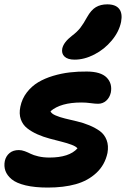

<svg xmlns="http://www.w3.org/2000/svg" viewBox="-24 -845 574 875"><path d="M315.9 -573.2Q284.7 -573.2 270 -587.2Q255.4 -601.1 259.8 -624Q266.1 -652.8 304.2 -682.1Q328.1 -700.2 342.3 -718.5Q356.4 -736.8 373 -767.1Q391.1 -799.3 412.8 -812.3Q434.6 -825.2 464.8 -825.2Q502.9 -825.2 519 -804.7Q535.2 -784.2 527.8 -745.1Q518.6 -700.2 485.1 -660.2Q451.7 -620.1 406 -596.7Q360.4 -573.2 315.9 -573.2ZM193.8 9.8Q134.8 9.8 92.8 -0.2Q50.8 -10.3 29.5 -27.8Q8.3 -45.4 0.7 -66.4Q-6.8 -87.4 -2 -111.8Q3.4 -134.3 19.8 -147.7Q36.1 -161.1 62 -161.1Q74.7 -161.1 89.1 -155.8Q103.5 -150.4 116 -144Q128.4 -137.7 151.1 -132.3Q173.8 -127 201.2 -127Q291.5 -127 329.1 -168.9Q322.3 -177.7 302.2 -185.3Q282.2 -192.9 256.8 -199.2Q231.4 -205.6 202.1 -213.4Q172.9 -221.2 146.5 -232.9Q120.1 -244.6 99.9 -260.5Q79.6 -276.4 70.8 -301.5Q62 -326.7 68.8 -358.9Q76.2 -395 98.1 -423.6Q120.1 -452.1 149.9 -470Q179.7 -487.8 218 -499.3Q256.3 -510.7 294.4 -515.1Q332.5 -519.5 372.1 -519Q435.5 -518.6 462.2 -491.5Q488.8 -464.4 481 -422.9Q475.6 -399.9 460 -386Q444.3 -372.1 422.9 -372.1Q409.7 -372.1 388.9 -375Q368.2 -377.9 347.2 -377.9Q252 -377.9 206.1 -337.9Q210.4 -327.1 229 -319.1Q247.6 -311 272.5 -304.9Q297.4 -298.8 326.7 -292Q356 -285.2 383.1 -273.9Q410.2 -262.7 431.2 -247.6Q452.1 -232.4 461.9 -206.8Q471.7 -181.2 465.8 -147.9Q454.1 -93.3 415.3 -57.1Q376.5 -21 321.3 -5.6Q266.1 9.8 193.8 9.8Z"/></svg>

Font: Shantell Sans Normal
Style: Bold Italic
Weight: 700
Italic angle: -11.31°
Designer: Stephen Nixon, Anya Danilova, Shantell Martin
Foundry: Arrow Type
Version: Version 1.006;[559af2be0]